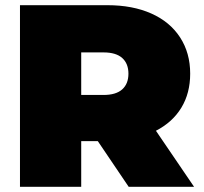

<svg xmlns="http://www.w3.org/2000/svg" viewBox="-20 -720 785 740"><path d="M357 -176H293V0H57V-700H394Q491 -700 563 -668Q635 -636 674 -576Q713 -516 713 -436Q713 -361 679 -305Q645 -249 581 -216L728 0H476ZM379 -518H293V-354H379Q427 -354 451 -375.5Q475 -397 475 -436Q475 -475 451 -496.5Q427 -518 379 -518Z"/></svg>

Font: AtCorfu Sans
Style: AtCorfu Sans Black
Weight: 900
Designer: Kostas Teopoulos
Foundry: Kostas Teopoulos
Version: Version 1.00 July 8, 2025, initial release